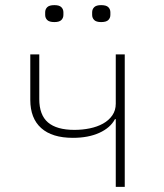

<svg xmlns="http://www.w3.org/2000/svg" viewBox="-20 -728 640 748"><path d="M431 -264H428Q410 -230 367 -210.5Q324 -191 264 -191Q183 -191 140.5 -229Q98 -267 98 -339V-516H133V-342Q133 -280 167 -251Q201 -222 270 -222Q301 -222 330 -228Q359 -234 381.5 -246.5Q404 -259 417.5 -278.5Q431 -298 431 -324V-516H466V0H431ZM192 -642Q172 -642 164 -650Q156 -658 156 -670V-680Q156 -692 164 -700Q172 -708 192 -708Q211 -708 219 -700Q227 -692 227 -680V-670Q227 -658 219 -650Q211 -642 192 -642ZM374 -642Q355 -642 347 -650Q339 -658 339 -670V-680Q339 -692 347 -700Q355 -708 374 -708Q394 -708 402 -700Q410 -692 410 -680V-670Q410 -658 402 -650Q394 -642 374 -642Z"/></svg>

Font: IBM Plex Mono ExtraLight
Style: Regular
Weight: 200
Monospace: yes
Designer: Mike Abbink, Paul van der Laan, Pieter van Rosmalen
Foundry: Bold Monday
Version: Version 2.3